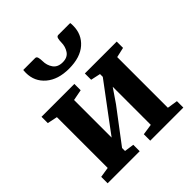

<svg xmlns="http://www.w3.org/2000/svg" viewBox="-216 -968 1120 1120"><g transform="rotate(-45 344.0 -408.0)"><path d="M32 0V-53L95.5 -63V-482L33.5 -495V-547H304.5V-495L237 -482V-172L294.5 -249.5L451 -459V-482L391 -495V-547H654V-495L592 -481V-63L656.5 -53V0H383.5V-53L451 -63V-377L392.5 -291.5L237 -86V-61.5L296.5 -53V0ZM249.5 -815.5Q261 -815.5 264.2 -801.5Q267.5 -787.5 267.5 -772.5Q267.5 -738 286.2 -711Q305 -684 346 -684Q386 -684 404 -711Q422 -738 422 -772.5Q422 -787.5 425.2 -801.5Q428.5 -815.5 440.5 -815.5H538.5Q539.5 -811 539.8 -804Q540 -797 540 -792.5Q540 -721 489 -676.2Q438 -631.5 345.5 -631.5Q255.5 -631.5 202.8 -676.5Q150 -721.5 150 -792.5Q150 -798.5 150.5 -804Q151 -809.5 151 -815.5Z"/></g></svg>

Font: Merriweather Text Regular
Style: Bold
Weight: 700
Designer: Eben Sorkin
Foundry: Eben Sorkin
Version: Version 2.100; ttfautohint (v1.7.19-72a1) -l 8 -r 50 -G 200 